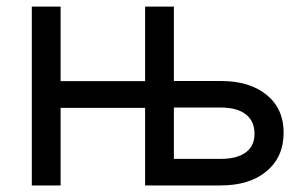

<svg xmlns="http://www.w3.org/2000/svg" viewBox="-20 -566 936 586"><path d="M77.1 0V-545.9H165V-318.4H422.9V-545.9H510.7V-318.8H653.3Q742.2 -318.8 793.9 -276.4Q845.7 -233.9 845.7 -161.1Q845.7 -87.4 793.9 -43.7Q742.2 0 653.3 0H422.9V-236.8H165V0ZM510.7 -81.1H653.3Q703.6 -81.1 730.2 -100.8Q756.8 -120.6 756.8 -157.7Q756.8 -196.3 730.2 -217Q703.6 -237.8 653.3 -237.8H510.7Z"/></svg>

Font: Inter
Style: Regular
Weight: 400
Designer: Rasmus Andersson
Foundry: rsms
Version: Version 4.001;git-9221beed3